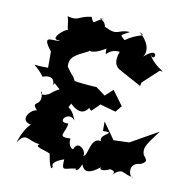

<svg xmlns="http://www.w3.org/2000/svg" viewBox="-68 -620 662 688"><g transform="rotate(10 263.5 -275.5)"><path d="M268 -223 297 -251 354 -235 373 -258 334 -311 306 -285 272 -310C254 -310 194 -316 191 -318C177 -345 188 -321 158 -364C154 -403 184 -411 222 -431C180 -430 234 -412 231 -458C206 -438 224 -415 283 -452C283 -408 282 -454 332 -449C303 -374 380 -381 346 -384L425 -341L428 -354L485 -407C519 -400 458 -418 441 -464C460 -419 478 -501 418 -447C441 -482 403 -522 388 -532C422 -515 389 -528 342 -493C326 -509 317 -505 356 -525C308 -528 319 -501 264 -528C260 -560 219 -552 257 -555C221 -546 224 -521 211 -555C159 -548 170 -531 126 -542C134 -518 131 -502 136 -493C128 -499 68 -446 114 -452C100 -440 38 -471 89 -407V-348C14 -347 37 -365 75 -313C75 -313 121 -332 117 -288C124 -309 119 -289 175 -259C160 -289 150 -289 109 -256C82 -242 76 -255 81 -261C98 -200 44 -227 76 -191C48 -188 12 -135 81 -135C80 -154 45 -134 24 -64C53 -111 64 -75 107 -73C85 -61 132 -55 148 -46C154 -8 163 15 167 -1C154 -22 209 -36 203 -35C199 19 212 -10 262 -10C237 -15 254 16 270 -29C278 -7 293 6 339 -31C332 -26 335 -11 375 -30C357 -27 404 -31 379 -8C419 -47 418 -16 457 -15C446 -5 424 -63 475 -66C505 -79 488 -89 481 -100C470 -130 493 -149 523 -192L422 -135L365 -133L322 -194V-159C378 -160 308 -147 321 -122C281 -131 286 -60 268 -59C277 -75 242 -113 229 -78C227 -72 208 -83 212 -112C157 -110 194 -129 195 -164C147 -159 191 -212 215 -178C190 -242 177 -204 193 -236C247 -183 262 -247 261 -229Z"/></g></svg>

Font: Asimov Aggro
Style: Condensed
Weight: 500
Designer: Google
Version: Version 2.000980; 2014